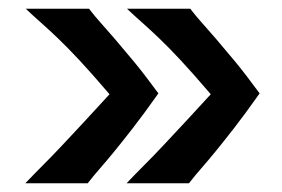

<svg xmlns="http://www.w3.org/2000/svg" viewBox="-20 -470 646 440"><path d="M416 -450Q429 -433 443 -417.5Q457 -402 475 -381Q493 -360 517.5 -330.5Q542 -301 575 -256Q541 -208 516.5 -176.5Q492 -145 474 -123Q456 -101 441.5 -84.5Q427 -68 413 -50H270Q290 -71 311 -92Q332 -113 355 -137.5Q378 -162 404.5 -190.5Q431 -219 463 -254Q422 -302 394 -332Q366 -362 344.5 -382.5Q323 -403 306 -418Q289 -433 271 -450ZM184 -450Q197 -433 211 -417.5Q225 -402 243 -381Q261 -360 285.5 -330.5Q310 -301 343 -256Q309 -208 284.5 -176.5Q260 -145 242 -123Q224 -101 209.5 -84.5Q195 -68 181 -50H38Q58 -71 79 -92Q100 -113 123 -137.5Q146 -162 172.5 -190.5Q199 -219 231 -254Q190 -302 162 -332Q134 -362 112.5 -382.5Q91 -403 74 -418Q57 -433 39 -450Z"/></svg>

Font: CantoraOne
Style: Regular
Weight: 400
Designer: Pablo Impallari, Rodrigo Fuenzalida
Foundry: Pablo Impallari
Version: Version 1.001; ttfautohint (v0.8) -G 200 -r 50